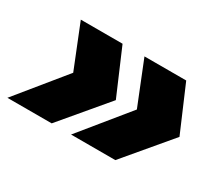

<svg xmlns="http://www.w3.org/2000/svg" viewBox="-99 -626 817 721"><g transform="rotate(30 310.0 -265.0)"><path d="M256 -461 340 -265 175 -69H-17L150 -274L75 -461ZM532 -461 616 -265 451 -69H259L426 -274L351 -461Z"/></g></svg>

Font: Elaine Sans Black
Style: Italic
Weight: 900
Italic angle: -13°
Designer: Wei Huang
Foundry: Wei Huang
Version: Version 2.001;December 24, 2019;FontCreator 12.0.0.2547 64-b